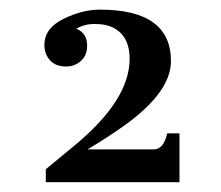

<svg xmlns="http://www.w3.org/2000/svg" viewBox="-20 -847 457 397"><path d="M186.5 -827.1Q333.5 -827.1 333.5 -720.7Q333.5 -656.2 236.3 -586.9Q203.6 -563.5 161.1 -538.1H297.9Q318.4 -538.1 325.7 -571.3H351.1V-470.2H74.7V-497.1L133.8 -545.9Q248 -640.1 248 -725.1Q248 -777.8 206.5 -793Q194.3 -797.4 174.6 -797.4Q154.8 -797.4 137.7 -787.6Q160.2 -778.8 160.2 -752.2Q160.2 -725.6 136.7 -713.9Q128.4 -709.5 117.2 -709.5Q94.7 -709.5 83.3 -722.4Q71.8 -735.4 71.8 -753.9Q71.8 -788.6 111.1 -807.9Q150.4 -827.1 186.5 -827.1Z"/></svg>

Font: Cantata One
Style: Regular
Weight: 400
Designer: Joana Maria Correia da Silva
Foundry: Joana Maria Correia da Silva
Version: Version 1.002